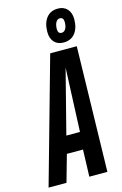

<svg xmlns="http://www.w3.org/2000/svg" viewBox="-172 -989 663 1047"><g transform="rotate(-15 159.0 -465.0)"><path d="M-34 0 164 -705H314L298 0H196L201 -152H110L67 0ZM133 -249H210L225 -608ZM251 -743Q217 -743 198 -764Q179 -785 179 -821Q179 -871 202 -900.5Q225 -930 267 -930Q300 -930 319.5 -909Q339 -888 339 -851Q339 -802 316 -772.5Q293 -743 251 -743ZM254 -797Q268 -797 276.5 -811Q285 -825 285 -849Q285 -876 264 -876Q250 -876 241.5 -861.5Q233 -847 233 -823Q233 -797 254 -797Z"/></g></svg>

Font: Georama Extra Condensed SemiBold
Style: Italic
Weight: 600
Width: 2
Italic angle: -9°
Designer: Jean-Baptiste Levee
Foundry: Production Type
Version: Version 1.000